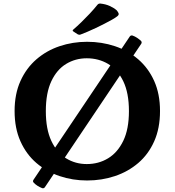

<svg xmlns="http://www.w3.org/2000/svg" viewBox="-20 -995 975 1072"><path d="M466.3 12.7Q385.7 12.7 312.7 -11.9Q239.8 -36.5 183.3 -84.9Q126.8 -133.4 94.2 -206.1Q61.5 -278.8 61.5 -375.1Q61.5 -470.4 94.2 -542.6Q126.8 -614.8 183.3 -663.7Q239.8 -712.6 312.7 -737.1Q385.7 -761.7 466.3 -761.7Q548.3 -761.7 621.8 -737.1Q695.2 -712.6 751.9 -663.7Q808.6 -614.8 841 -542.6Q873.4 -470.4 873.4 -375.1Q873.4 -278.8 841 -206.1Q808.6 -133.4 751.9 -84.9Q695.2 -36.5 621.8 -11.9Q548.3 12.7 466.3 12.7ZM464.4 -79Q530.5 -79 583.5 -111.1Q636.5 -143.2 668.2 -208.5Q699.9 -273.8 699.9 -374.5Q699.9 -476.2 668.2 -541.6Q636.5 -606.9 583.5 -638.2Q530.5 -669.6 464.4 -669.6Q401.2 -669.6 349.4 -638.2Q297.5 -606.9 266.7 -541.6Q235.9 -476.2 235.9 -374.5Q235.9 -273.8 266.7 -208.2Q297.5 -142.6 349.4 -110.8Q401.2 -79 464.4 -79ZM230.2 50.8Q224 58.4 215 55.4Q200.6 49.7 188.2 41.6Q175.9 33.6 167.3 23.9Q161.3 16.8 167.3 8.3L704.7 -791.4Q710.3 -799 719.9 -796.6Q733.2 -791.9 745.8 -783.6Q758.5 -775.2 768.2 -765.6Q773.6 -757.8 768.2 -750ZM390.6 -818.7Q382 -823.7 389 -829.8Q411.2 -848.8 434.3 -871.3Q457.4 -893.9 480.6 -918.4Q503.7 -943 523.9 -968.1Q529.9 -975.7 539.9 -975.2Q569.6 -972.2 592.8 -961.6Q615.9 -951 631.2 -937.8Q640.7 -926.7 642.5 -919.3Q644.3 -912 635.6 -904.7Q626.9 -897.4 604.1 -884.3Q562 -860.9 515.1 -838.8Q468.3 -816.6 429.8 -802.2Q421.8 -799.2 412.6 -804.2Z"/></svg>

Font: Hahmlet
Style: Regular
Weight: 400
Designer: Minjoo Ham & Mark Frömberg
Foundry: hypertype
Version: Version 1.002